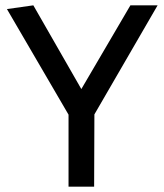

<svg xmlns="http://www.w3.org/2000/svg" viewBox="-20 -700 616 720"><path d="M237 0V-270L6 -666L105 -680L285 -366L469 -680H571L334 -271L333 0Z"/></svg>

Font: Palanquin Medium
Style: Regular
Weight: 500
Designer: Pria Ravichandran
Version: Version 1.0.4